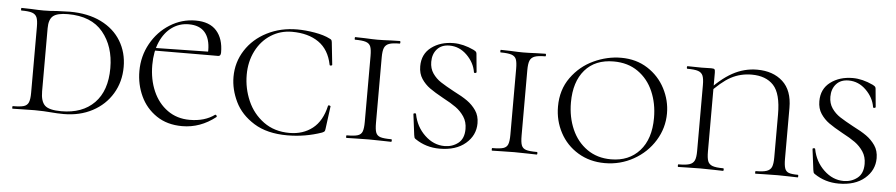

<svg xmlns="http://www.w3.org/2000/svg" viewBox="-35 -678 4144 888"><g transform="rotate(5 2036.5 -234.0)"><path d="M210 1Q198 0 180 -1Q162 -2 139 -2L80 -1Q64 0 36 0Q34 0 34 -6Q34 -12 36 -12Q71 -12 87 -17Q103 -22 109 -36.5Q115 -51 115 -81V-387Q115 -417 109 -431Q103 -445 87 -450.5Q71 -456 37 -456Q35 -456 35 -462Q35 -468 37 -468L81 -467Q117 -465 139 -465Q170 -465 201 -468Q241 -470 261 -470Q345 -470 406 -440Q467 -410 499 -357Q531 -304 531 -237Q531 -168 498 -113Q465 -58 406.5 -27Q348 4 273 4Q245 4 210 1ZM470 -226Q470 -327 416 -392.5Q362 -458 253 -458Q204 -458 184.5 -442Q165 -426 165 -385V-92Q165 -46 184.5 -27Q204 -8 261 -8Q359 -8 414.5 -64.5Q470 -121 470 -226Z M605 -225Q605 -294 637.5 -352.5Q670 -411 725 -445.5Q780 -480 844 -480Q909 -480 941.5 -443.5Q974 -407 974 -343Q974 -326 962 -326H913Q914 -333 914 -347Q914 -402 889 -431Q864 -460 814 -460Q771 -460 736.5 -435.5Q702 -411 682 -365.5Q662 -320 662 -258Q662 -191 685.5 -137Q709 -83 753 -51.5Q797 -20 856 -20Q926 -20 972 -54H973Q976 -54 978.5 -50.5Q981 -47 979 -44Q908 12 824 12Q754 12 704.5 -21.5Q655 -55 630 -109Q605 -163 605 -225ZM648 -337 925 -342V-326L649 -325Z M1468 -451Q1475 -448 1477 -445Q1479 -442 1480 -434L1491 -331Q1491 -328 1485.5 -327Q1480 -326 1479 -330Q1465 -400 1416.5 -433.5Q1368 -467 1293 -467Q1239 -467 1195 -439Q1151 -411 1126 -361.5Q1101 -312 1101 -251Q1101 -188 1126 -130.5Q1151 -73 1201 -36.5Q1251 0 1321 0Q1384 0 1428 -34.5Q1472 -69 1488 -140Q1488 -143 1493 -143Q1495 -143 1497.5 -141.5Q1500 -140 1500 -139L1486 -33Q1485 -25 1483 -22Q1481 -19 1472 -15Q1395 12 1312 12Q1218 12 1157 -26Q1096 -64 1068.5 -121Q1041 -178 1041 -236Q1041 -304 1077 -360Q1113 -416 1176 -448Q1239 -480 1316 -480Q1354 -480 1397.5 -472.5Q1441 -465 1468 -451Z M1793 -12Q1796 -12 1796 -6Q1796 0 1793 0Q1766 0 1751 -1L1689 -2L1630 -1Q1614 0 1586 0Q1584 0 1584 -6Q1584 -12 1586 -12Q1621 -12 1637 -17Q1653 -22 1658.5 -36.5Q1664 -51 1664 -81V-387Q1664 -417 1658.5 -431Q1653 -445 1636.5 -450.5Q1620 -456 1586 -456Q1584 -456 1584 -462Q1584 -468 1586 -468L1630 -467Q1668 -465 1689 -465Q1714 -465 1752 -467L1793 -468Q1796 -468 1796 -462Q1796 -456 1793 -456Q1760 -456 1744 -450Q1728 -444 1722 -429.5Q1716 -415 1716 -385V-81Q1716 -50 1721.5 -36Q1727 -22 1742.5 -17Q1758 -12 1793 -12Z M2062 -258Q2102 -238 2126 -221Q2150 -204 2167 -179.5Q2184 -155 2184 -120Q2184 -64 2139.5 -26Q2095 12 2019 12Q1956 12 1906 -22Q1901 -25 1899.5 -29Q1898 -33 1897 -41L1885 -136Q1884 -140 1890 -141Q1896 -142 1897 -138Q1908 -80 1949 -41Q1990 -2 2041 -2Q2077 -2 2104 -23Q2131 -44 2131 -89Q2131 -122 2115 -146Q2099 -170 2076 -186.5Q2053 -203 2015 -223Q1975 -245 1952 -261.5Q1929 -278 1913 -302Q1897 -326 1897 -360Q1897 -417 1939 -448.5Q1981 -480 2042 -480Q2087 -480 2136 -457Q2145 -452 2147.5 -449.5Q2150 -447 2151 -441L2159 -356Q2159 -352 2153.5 -351Q2148 -350 2147 -354Q2140 -398 2105 -432.5Q2070 -467 2024 -467Q1987 -467 1966.5 -444Q1946 -421 1946 -385Q1946 -354 1961.5 -331.5Q1977 -309 2000 -294Q2023 -279 2062 -258Z M2469 -12Q2472 -12 2472 -6Q2472 0 2469 0Q2442 0 2427 -1L2365 -2L2306 -1Q2290 0 2262 0Q2260 0 2260 -6Q2260 -12 2262 -12Q2297 -12 2313 -17Q2329 -22 2334.5 -36.5Q2340 -51 2340 -81V-387Q2340 -417 2334.5 -431Q2329 -445 2312.5 -450.5Q2296 -456 2262 -456Q2260 -456 2260 -462Q2260 -468 2262 -468L2306 -467Q2344 -465 2365 -465Q2390 -465 2428 -467L2469 -468Q2472 -468 2472 -462Q2472 -456 2469 -456Q2436 -456 2420 -450Q2404 -444 2398 -429.5Q2392 -415 2392 -385V-81Q2392 -50 2397.5 -36Q2403 -22 2418.5 -17Q2434 -12 2469 -12Z M2548 -230Q2548 -308 2589 -365Q2630 -422 2692.5 -451Q2755 -480 2820 -480Q2890 -480 2943 -446Q2996 -412 3024.5 -357Q3053 -302 3053 -242Q3053 -174 3017 -115.5Q2981 -57 2919.5 -22.5Q2858 12 2786 12Q2716 12 2661.5 -21Q2607 -54 2577.5 -109.5Q2548 -165 2548 -230ZM2995 -216Q2995 -283 2971 -338.5Q2947 -394 2900 -427Q2853 -460 2787 -460Q2701 -460 2653.5 -405Q2606 -350 2606 -254Q2606 -186 2630.5 -130Q2655 -74 2702 -41Q2749 -8 2813 -8Q2896 -8 2945.5 -63Q2995 -118 2995 -216Z M3334 -12Q3337 -12 3337 -6Q3337 0 3334 0Q3307 0 3292 -1L3230 -2L3170 -1Q3154 0 3126 0Q3124 0 3124 -6Q3124 -12 3126 -12Q3161 -12 3177.5 -17.5Q3194 -23 3200.5 -37Q3207 -51 3207 -81V-387Q3207 -417 3201 -431Q3195 -445 3179 -450.5Q3163 -456 3129 -456Q3126 -456 3126 -462Q3126 -468 3129 -468L3194 -467L3239 -468Q3251 -468 3254 -464.5Q3257 -461 3257 -449V-83Q3257 -53 3262.5 -38.5Q3268 -24 3284 -18Q3300 -12 3334 -12ZM3451 -480Q3525 -480 3570 -439Q3615 -398 3615 -317V-81Q3615 -51 3620 -36.5Q3625 -22 3638.5 -17Q3652 -12 3681 -12Q3683 -12 3683 -6Q3683 0 3681 0Q3656 0 3642 -1L3589 -2L3526 -1Q3511 0 3485 0Q3483 0 3483 -6Q3483 -12 3485 -12Q3519 -12 3536 -18Q3553 -24 3559 -38.5Q3565 -53 3565 -83V-282Q3565 -379 3529.5 -417Q3494 -455 3428 -455Q3376 -455 3332 -431.5Q3288 -408 3232 -347L3223 -354Q3282 -420 3336.5 -450Q3391 -480 3451 -480Z M3915 -258Q3955 -238 3979 -221Q4003 -204 4020 -179.5Q4037 -155 4037 -120Q4037 -64 3992.5 -26Q3948 12 3872 12Q3809 12 3759 -22Q3754 -25 3752.5 -29Q3751 -33 3750 -41L3738 -136Q3737 -140 3743 -141Q3749 -142 3750 -138Q3761 -80 3802 -41Q3843 -2 3894 -2Q3930 -2 3957 -23Q3984 -44 3984 -89Q3984 -122 3968 -146Q3952 -170 3929 -186.5Q3906 -203 3868 -223Q3828 -245 3805 -261.5Q3782 -278 3766 -302Q3750 -326 3750 -360Q3750 -417 3792 -448.5Q3834 -480 3895 -480Q3940 -480 3989 -457Q3998 -452 4000.5 -449.5Q4003 -447 4004 -441L4012 -356Q4012 -352 4006.5 -351Q4001 -350 4000 -354Q3993 -398 3958 -432.5Q3923 -467 3877 -467Q3840 -467 3819.5 -444Q3799 -421 3799 -385Q3799 -354 3814.5 -331.5Q3830 -309 3853 -294Q3876 -279 3915 -258Z"/></g></svg>

Font: Cormorant Unicase Light
Style: Regular
Weight: 300
Designer: Christian Thalmann (Catharsis Fonts)
Foundry: Catharsis Fonts
Version: Version 4.000